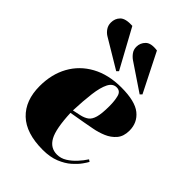

<svg xmlns="http://www.w3.org/2000/svg" viewBox="-238 -934 1060 1060"><g transform="rotate(45 291.5 -404.0)"><path d="M358 -537Q465 -537 511.5 -499.5Q558 -462 558 -400Q558 -355 535 -328Q512 -301 477.5 -286.5Q443 -272 407 -265.5Q371 -259 345 -254L258 -239Q263 -119 289.5 -71Q316 -23 368 -23Q398 -23 424.5 -39.5Q451 -56 473.5 -80.5Q496 -105 512 -130L524 -122Q519 -112 503.5 -90Q488 -68 461 -44Q434 -20 392.5 -3Q351 14 294 14Q164 14 98.5 -48.5Q33 -111 33 -223Q33 -316 72 -386.5Q111 -457 184 -497Q257 -537 358 -537ZM384 -417Q384 -459 376 -489Q368 -519 339 -519Q309 -519 292.5 -486.5Q276 -454 268.5 -395Q261 -336 258 -258L305 -268Q332 -274 349.5 -286.5Q367 -299 375.5 -329Q384 -359 384 -417ZM297 -688Q281 -699 269 -715.5Q257 -732 257 -754Q257 -784 278.5 -805.5Q300 -827 352 -820L467 -592L456 -581ZM102 -683Q86 -693 74.5 -710Q63 -727 63 -749Q63 -781 84 -802Q105 -823 160 -820L285 -591L274 -580Z"/></g></svg>

Font: Literata 72pt Black
Style: Italic
Weight: 900
Italic angle: -2°
Designer: Latin by Veronika Burian and Jose Scaglione. Greek by Irene Vlachou. Cyrillic by Vera Evstafieva
Foundry: TypeTogether
Version: Version 3.002